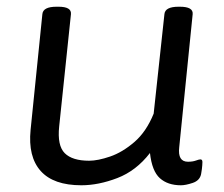

<svg xmlns="http://www.w3.org/2000/svg" viewBox="-20 -545 665 571"><path d="M222 6Q139 6 101 -36.5Q63 -79 71 -159L106 -503Q108 -525 148 -525H154Q193 -525 191 -503L156 -169Q150 -112 172.5 -89.5Q195 -67 245 -67Q271 -67 307.5 -79.5Q344 -92 379.5 -122.5Q415 -153 437 -207L469 -503Q471 -525 511 -525H515Q555 -525 553 -503L513 -107Q508 -64 539 -64Q553 -64 562.5 -67.5Q572 -71 576 -71Q582 -71 582 -63Q582 -62 581.5 -53Q581 -44 578 -27Q574 -8 553 -1Q532 6 518 6Q479 6 455.5 -15Q432 -36 426 -90Q385 -37 329 -15.5Q273 6 222 6Z"/></svg>

Font: Asap Semi Expanded Semi Expanded Regular
Style: Italic
Weight: 400
Width: 6
Italic angle: -6°
Designer: Pablo Cosgaya
Foundry: Omnibus-Type
Version: Version 3.001; ttfautohint (v1.8.4.7-5d5b)